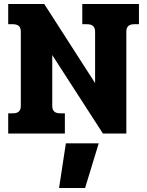

<svg xmlns="http://www.w3.org/2000/svg" viewBox="-20 -667 735 959"><path d="M21 -101H45Q84 -101 84 -138V-509Q84 -546 45 -546H21V-647H201L455 -252V-509Q455 -546 415 -546H391V-647H674V-546H650Q611 -546 611 -509V0H494L241 -392V-138Q241 -101 280 -101H304V0H21ZM309 49H473L405 272H275Z"/></svg>

Font: Pridi SemiBold
Style: Regular
Weight: 600
Designer: Katatrad Team
Foundry: CadsonDemak
Version: Version 1.001